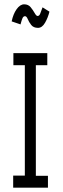

<svg xmlns="http://www.w3.org/2000/svg" viewBox="-20 -869 290 889"><path d="M41 0V-56H95V-567H42V-623H199V-567H146V-55H202V0ZM177 -835 209 -815Q202 -787 188.5 -763.5Q175 -740 156 -740Q135 -740 124.5 -753.5Q114 -767 108.5 -780.5Q103 -794 96 -794Q88 -794 84 -784.5Q80 -775 75 -756L34 -770Q41 -804 57 -826.5Q73 -849 92 -849Q111 -849 122 -835.5Q133 -822 140.5 -808.5Q148 -795 154 -795Q162 -795 166 -805.5Q170 -816 177 -835Z"/></svg>

Font: Inconsolata UltraCondensed
Style: Regular
Weight: 400
Width: 1
Monospace: yes
Designer: Raph Levien, Cyreal, Brenton Simpson
Foundry: Raph Levien, Cyreal, Google
Version: Version 3.001; ttfautohint (v1.8.2.53-6de2)